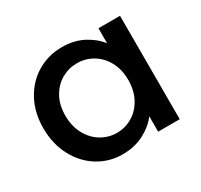

<svg xmlns="http://www.w3.org/2000/svg" viewBox="-124 -719 926 886"><g transform="rotate(-30 339.0 -275.5)"><path d="M37 -278Q37 -361 71.5 -425Q106 -489 165.5 -524.5Q225 -560 297 -560Q362 -560 410.5 -534.5Q459 -509 488 -471V-551H603V0H488V-82Q459 -43 409 -17Q359 9 295 9Q224 9 165 -27.5Q106 -64 71.5 -129.5Q37 -195 37 -278ZM488 -276Q488 -333 464.5 -375Q441 -417 403 -439Q365 -461 321 -461Q277 -461 239 -439.5Q201 -418 177.5 -376.5Q154 -335 154 -278Q154 -221 177.5 -178Q201 -135 239.5 -112.5Q278 -90 321 -90Q365 -90 403 -112Q441 -134 464.5 -176.5Q488 -219 488 -276Z"/></g></svg>

Font: MSTAGE Medium
Style: Regular
Weight: 500
Designer: Ninad Kale (Devanagari), Jonny Pinhorn (Latin)
Foundry: Indian Type Foundry
Version: 4.004